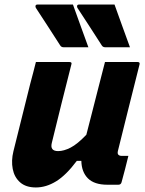

<svg xmlns="http://www.w3.org/2000/svg" viewBox="-20 -813 640 845"><path d="M301 -793Q318 -745 335 -698.5Q352 -652 369 -605H260Q250 -605 245 -613Q215 -660 190.5 -697.5Q166 -735 138 -778Q135 -783 136.5 -788Q138 -793 145 -793ZM484 -793Q501 -745 518 -698.5Q535 -652 552 -605H443Q433 -605 428 -613Q398 -660 373.5 -697.5Q349 -735 321 -778Q318 -783 319.5 -788Q321 -793 328 -793ZM138 -540H286Q298 -540 294 -529Q272 -442 250.5 -356.5Q229 -271 208 -184Q199 -148 236 -148Q261 -148 291 -163.5Q321 -179 360 -220Q372 -266 383.5 -311.5Q395 -357 409 -411.5Q423 -466 442 -540H586Q597 -540 594 -529Q570 -433 544.5 -332Q519 -231 499 -149Q496 -137 501 -132Q506 -127 515 -127H545Q538 -98 530.5 -69Q523 -40 515 -11Q512 0 501 0H453Q395 0 367 -28Q339 -56 338 -105H318Q271 -42 227 -15Q183 12 138 12Q94 12 68.5 -10.5Q43 -33 36 -69.5Q29 -106 39 -147Q57 -221 76 -295.5Q95 -370 113 -444Q120 -470 126.5 -495Q133 -520 138 -540Z"/></svg>

Font: Recursive Sn Lnr St XBd
Style: Italic
Weight: 800
Italic angle: -15°
Version: Version 1.079;hotconv 1.0.112;makeotfexe 2.5.65598; ttfautoh